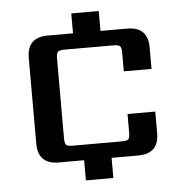

<svg xmlns="http://www.w3.org/2000/svg" viewBox="-48 -607 690 731"><g transform="rotate(-5 296.5 -242.0)"><path d="M537 -324H431V-395Q431 -414 425.5 -420Q420 -426 400 -426H213Q194 -426 188 -420Q182 -414 182 -395V-90Q182 -70 188 -64.5Q194 -59 213 -59H400Q420 -59 425.5 -64.5Q431 -70 431 -90V-161H537V-79Q537 0 458 0H356V77H251V0H154Q75 0 75 -79V-406Q75 -485 154 -485H251V-561H356V-485H458Q537 -485 537 -406Z"/></g></svg>

Font: Sarpanch Medium
Style: Regular
Weight: 500
Designer: Manushi Parikh (Devanagari and Latin), Jyotish Sonowal (Devanagari)
Foundry: Indian Type Foundry
Version: Version 2.004;PS 1.0;hotconv 1.0.78;makeotf.lib2.5.61930; tt